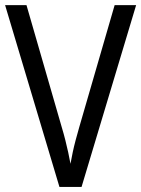

<svg xmlns="http://www.w3.org/2000/svg" viewBox="-20 -734 555 754"><path d="M514.6 -713.9 300.3 0H213.4L0 -713.9H84L223.1 -232.4Q230.5 -208 236.6 -183.6Q242.7 -159.2 247.8 -136Q252.9 -112.8 256.8 -90.8Q260.7 -112.8 265.6 -136Q270.5 -159.2 277.1 -183.8Q283.7 -208.5 291 -233.9L430.2 -713.9Z"/></svg>

Font: Open Sans SemiCondensed
Style: Regular
Weight: 400
Width: 4
Designer: Monotype Design Team
Foundry: Monotype Imaging Inc.
Version: Version 3.000